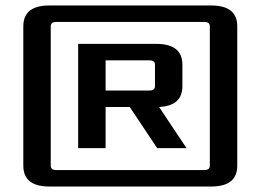

<svg xmlns="http://www.w3.org/2000/svg" viewBox="-20 -680 950 700"><path d="M65 -76V-584Q65 -660 160 -660H750Q845 -660 845 -584V-76Q845 0 750 0H160Q65 0 65 -76ZM165 -76Q165 -60 185 -60H725Q745 -60 745 -76V-584Q745 -600 725 -600H185Q165 -600 165 -584ZM265 -140V-520H550Q645 -520 645 -444V-366Q645 -294 560 -290L660 -140H553L453 -290H365V-140ZM365 -350H525Q545 -350 545 -366V-444Q545 -460 525 -460H365Z"/></svg>

Font: Xolonium
Style: Regular
Weight: 400
Designer: Severin Meyer
Version: Version 4.2